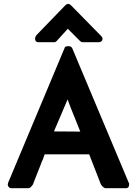

<svg xmlns="http://www.w3.org/2000/svg" viewBox="-20 -994 741 1014"><path d="M451 -179H216L209 -160Q207 -152 202.5 -143.5Q198 -135 196 -127Q184 -98 174.5 -73Q165 -48 154 -20Q149 -12 142.5 -6Q136 0 131 0H41Q32 0 26.5 -6Q21 -12 21 -20Q21 -23 23 -29L323 -745Q328 -750 339 -750H345Q351 -750 356 -746Q361 -742 362 -738L662 -24V-19Q662 -11 658 -5.5Q654 0 643 0H537Q532 0 524 -7Q516 -14 512 -22ZM404 -299Q386 -346 370 -384Q354 -422 337 -469L265 -300ZM417 -771Q409 -771 403 -777L338 -842L279 -777Q276 -774 272 -772Q270 -771 269 -771H183Q169 -771 166 -783.5Q163 -796 173 -809L325 -966Q340 -981 355 -966L514 -804Q525 -793 520 -782Q515 -771 499 -771Z"/></svg>

Font: Stadtwerke
Style: Bold
Weight: 700
Designer: Santiago Orozco
Foundry: Typemade
Version: Version 1.003